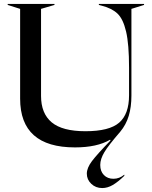

<svg xmlns="http://www.w3.org/2000/svg" viewBox="-20 -732 768 973"><path d="M420 148Q420 119 446 84.5Q472 50 540 -20L538 -24Q472 15 360 15Q82 15 82 -232V-687L19 -707V-712H256V-707L188 -687V-246Q188 -157 242 -112Q296 -67 413 -67Q534 -67 584 -110.5Q634 -154 634 -249V-389Q634 -508 619 -572Q604 -636 575.5 -663Q547 -690 496 -703L481 -707V-712H710V-707L646 -687V-248Q646 -190 632.5 -145Q619 -100 589 -64Q530 4 509 39Q488 74 488 104Q488 136 506.5 155Q525 174 555 174Q585 174 610 153V159Q578 190 551.5 205.5Q525 221 498 221Q465 221 442.5 199.5Q420 178 420 148Z"/></svg>

Font: Nyght Serif
Style: Regular
Weight: 400
Designer: Maksym Kobuzan
Version: Version 0.410;July 4, 2025;FontCreator 15.0.0.2958 64-bit